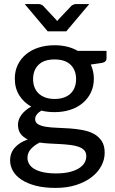

<svg xmlns="http://www.w3.org/2000/svg" viewBox="-20 -738 562 940"><path d="M247 -253.5Q273 -253.5 292.8 -260.5Q312.5 -267.5 325.8 -280.2Q339 -293 345.8 -311Q352.5 -329 352.5 -350.5Q352.5 -394.5 325.8 -420.8Q299 -447 247 -447Q195.5 -447 168.8 -420.8Q142 -394.5 142 -350.5Q142 -329 148.8 -311.2Q155.5 -293.5 168.8 -280.8Q182 -268 201.8 -260.8Q221.5 -253.5 247 -253.5ZM402.5 26.5Q402.5 8.5 392.5 -2.2Q382.5 -13 365.2 -19.2Q348 -25.5 325 -28.2Q302 -31 276.8 -32.5Q251.5 -34 225 -35.2Q198.5 -36.5 174 -40Q148 -27 131.2 -8.5Q114.5 10 114.5 35Q114.5 51 122.8 65Q131 79 148.2 89.2Q165.5 99.5 191.8 105.2Q218 111 254.5 111Q290.5 111 318 104.8Q345.5 98.5 364.2 87.2Q383 76 392.8 60.5Q402.5 45 402.5 26.5ZM501.5 -489V-452.5Q501.5 -434.5 479 -430L424.5 -422Q431.5 -406.5 435.5 -389.2Q439.5 -372 439.5 -353Q439.5 -315.5 425 -285.2Q410.5 -255 385 -233.5Q359.5 -212 324.2 -200.5Q289 -189 247 -189Q212.5 -189 182.5 -196.5Q167.5 -187.5 159.8 -176.8Q152 -166 152 -155.5Q152 -138 166.8 -129.5Q181.5 -121 205.2 -117.2Q229 -113.5 259.8 -112.5Q290.5 -111.5 322.2 -109.2Q354 -107 384.8 -101.2Q415.5 -95.5 439.2 -82.8Q463 -70 477.8 -47.8Q492.5 -25.5 492.5 10Q492.5 43 476.2 74Q460 105 429 129Q398 153 353.5 167.5Q309 182 252.5 182Q196 182 154.2 171Q112.5 160 84.8 141.5Q57 123 43.2 98.5Q29.5 74 29.5 47.5Q29.5 10.5 52.5 -15.2Q75.5 -41 116 -55.5Q94 -65.5 81 -82.8Q68 -100 68 -128.5Q68 -139.5 72 -151.2Q76 -163 84.2 -174.8Q92.5 -186.5 104.8 -197Q117 -207.5 133 -216Q95.5 -237 74 -271.8Q52.5 -306.5 52.5 -353Q52.5 -390.5 67 -420.5Q81.5 -450.5 107.2 -472Q133 -493.5 168.8 -505Q204.5 -516.5 247 -516.5Q313 -516.5 360.5 -489ZM417 -718 304.5 -584.5H213.5L101 -718H169Q175 -718 180.8 -715.8Q186.5 -713.5 190 -710.5L251 -645.5Q255.5 -641 260 -635Q264.5 -641 269 -645.5L330.5 -710.5Q334 -713 339.8 -715.5Q345.5 -718 351.5 -718Z"/></svg>

Font: Lato 2
Style: Regular
Weight: 500
Designer: Lukasz Dziedzic with Adam Twardoch and Botio Nikoltchev
Foundry: tyPoland Lukasz Dziedzic
Version: Version 2.015; 2015-08-06; http://www.latofonts.com/